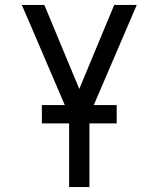

<svg xmlns="http://www.w3.org/2000/svg" viewBox="-20 -755 640 775"><path d="M259 0V-290L101 -659L68 -735H159L300 -396L441 -735H532L341 -290V0ZM149 -257V-331H451V-257Z"/></svg>

Font: Iosevka SS04 Extended
Style: Regular
Weight: 400
Width: 7
Monospace: yes
Designer: Belleve Invis
Foundry: Belleve Invis
Version: Version 19.0.0; ttfautohint (v1.8.4)